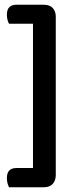

<svg xmlns="http://www.w3.org/2000/svg" viewBox="-20 -673 322 809"><path d="M18 116Q14 108 11.5 98.5Q9 89 9 77Q9 35 49 35H119V-573H18Q14 -580 11.5 -590Q9 -600 9 -611Q9 -653 49 -653H164Q190 -653 202.5 -639Q215 -625 215 -603V65Q215 87 202.5 101.5Q190 116 164 116Z"/></svg>

Font: Baloo Paaji 2 Medium
Style: Regular
Weight: 500
Designer: Shuchita Grover, Noopur Datye and Ek Type
Foundry: Ek Type
Version: Version 1.640;hotconv 1.0.111;makeotfexe 2.5.65597; ttfautoh